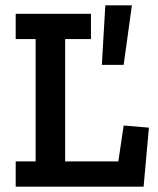

<svg xmlns="http://www.w3.org/2000/svg" viewBox="-20 -702 593 722"><path d="M445 -458H363L376 -682H476ZM39 0V-95H114V-555H39V-650H322V-555H225V-95H425L445 -230L540 -222L520 0Z"/></svg>

Font: Zilla Slab SemiBold
Style: Regular
Weight: 600
Designer: Typotheque.com
Foundry: Typotheque type foundry
Version: Version 1.1; 2017